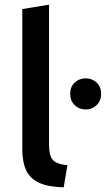

<svg xmlns="http://www.w3.org/2000/svg" viewBox="-20 -796 472 826"><path d="M254 10Q185 8 146.5 -10.5Q108 -29 92 -64.5Q76 -100 76 -153V-757L191 -776V-172Q191 -128 206.5 -109Q222 -90 270 -85ZM349 -325Q321 -325 301.5 -343.5Q282 -362 282 -392Q282 -423 301.5 -441Q321 -459 349 -459Q376 -459 395.5 -441Q415 -423 415 -392Q415 -362 395.5 -343.5Q376 -325 349 -325Z"/></svg>

Font: Ubuntu Sans SemiBold
Style: Regular
Weight: 600
Designer: Dalton Maag Ltd
Foundry: Dalton Maag Ltd
Version: Version 1.006; ttfautohint (v1.8.4.7-5d5b)